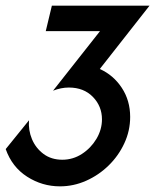

<svg xmlns="http://www.w3.org/2000/svg" viewBox="-25 -645 546 676"><path d="M186.1 11.1Q123.6 11.1 70.5 -22.9Q17.4 -56.9 -4.9 -120.1L77.1 -221.5Q74.3 -186.8 87.5 -155.2Q100.7 -123.6 128.1 -103.1Q155.6 -82.6 194.4 -82.6Q231.9 -82.6 263.5 -103.1Q295.1 -123.6 314.6 -156.2Q334 -188.9 334 -225Q334 -270.8 302.1 -303.8Q270.1 -336.8 217.4 -336.8Q190.3 -336.8 161.8 -325.7L327.1 -535.4H136.1L157.6 -625H501.4L326.4 -402.1Q374.3 -380.6 403.8 -335.8Q433.3 -291 433.3 -233.3Q433.3 -184.7 412.8 -140.6Q392.4 -96.5 357.6 -62.5Q322.9 -28.5 278.5 -8.7Q234 11.1 186.1 11.1Z"/></svg>

Font: Afacad Medium
Style: Italic
Weight: 500
Italic angle: -14°
Designer: Kristian Moeller
Foundry: Dicotype
Version: Version 1.000; ttfautohint (v1.8.4.7-5d5b)